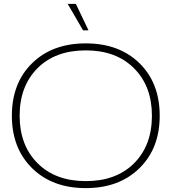

<svg xmlns="http://www.w3.org/2000/svg" viewBox="-20 -959 882 987"><path d="M407 -803 328 -939H370L435 -803ZM421 8Q249 8 145 -94.5Q41 -197 41 -364Q41 -532 145 -634Q249 -736 421 -736Q593 -736 697 -634Q801 -532 801 -364Q801 -196 696.5 -94Q592 8 421 8ZM421 -28Q578 -28 669.5 -120Q761 -212 761 -364Q761 -516 669 -608Q577 -700 421 -700Q264 -700 172.5 -608Q81 -516 81 -364Q81 -212 173 -120Q265 -28 421 -28Z"/></svg>

Font: Mona Sans Expanded ExtraLight
Style: Regular
Weight: 200
Width: 7
Designer: Deni Anggara
Foundry: GitHub
Version: Version 1.001;gftools[0.9.33]